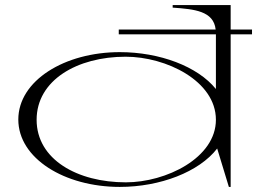

<svg xmlns="http://www.w3.org/2000/svg" viewBox="-20 -720 1050 755"><path d="M447 -604V-585H829V-370C757 -459 608 -515 451 -515C234 -515 52 -403 52 -250C52 -97 234 15 451 15C610 15 763 -44 834 -136L880 15H887V-585H971V-604H887V-700H659V-690C744 -684 820 -677 828 -604ZM475 -3C284 -3 124 -93 124 -249C124 -405 284 -497 474 -497C633 -497 829 -402 829 -249C829 -99 633 -3 475 -3Z"/></svg>

Font: Sprat Extended Light
Style: Regular
Weight: 300
Width: 9
Designer: Ethan Nakache
Foundry: Collletttivo
Version: Version 2.000;Glyphs 3.2 (3217)